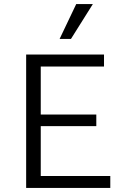

<svg xmlns="http://www.w3.org/2000/svg" viewBox="-20 -927 619 947"><path d="M109 0V-658H493V-599H181V-362H455V-305H181V-59H524V0ZM356 -907H438L330 -735H274Z"/></svg>

Font: LXGW Bright TC
Style: Regular
Weight: 400
Designer: Christian Thalmann (Catharsis Fonts)
Foundry: LXGW / Christian Thalmann (Catharsis Fonts) / Fontworks Inc.
Version: Version 5.501